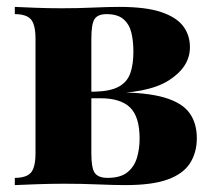

<svg xmlns="http://www.w3.org/2000/svg" viewBox="-20 -537 622 557"><path d="M326 -517Q403 -517 447.5 -502Q492 -487 511.5 -461Q531 -435 531 -400Q531 -343 470 -304Q409 -265 280 -266Q280 -266 273.5 -267.5Q267 -269 260 -270Q253 -271 253 -271Q300 -272 324.5 -285.5Q349 -299 358 -324.5Q367 -350 367 -387Q367 -418 361 -442.5Q355 -467 338 -481.5Q321 -496 289 -496Q264 -496 254.5 -482Q245 -468 245 -424V-93Q245 -48 255.5 -34.5Q266 -21 292 -21Q330 -21 350 -37.5Q370 -54 377.5 -80Q385 -106 385 -135Q385 -198 357.5 -225Q330 -252 271 -252H167Q167 -252 167 -261.5Q167 -271 167 -271H298L319 -269Q406 -269 457 -254Q508 -239 529.5 -209.5Q551 -180 551 -136Q551 -95 531.5 -64Q512 -33 467 -16.5Q422 0 344 0Q312 0 264.5 -2Q217 -4 166 -4Q126 -4 85 -2.5Q44 -1 23 0V-21Q56 -21 69.5 -36Q83 -51 83 -93V-424Q83 -466 69.5 -481Q56 -496 23 -496V-517Q42 -516 81.5 -514.5Q121 -513 158 -513Q206 -513 250 -515Q294 -517 326 -517Z"/></svg>

Font: Playfair Display ExtraBold
Style: Regular
Weight: 800
Designer: Claus Eggers Sørensen
Foundry: Claus Eggers Sørensen
Version: Version 1.203